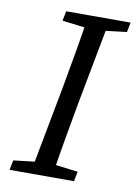

<svg xmlns="http://www.w3.org/2000/svg" viewBox="-78 -722 551 775"><g transform="rotate(10 197.0 -335.0)"><path d="M16 0H280L288 -40L169 -55H151L24 -40L16 0ZM101 0H189C205 -103 223 -207 242 -310L310 -670H222C206 -567 188 -463 169 -360L101 0ZM122 -630 243 -615H262L386 -630L394 -670H130L122 -630Z"/></g></svg>

Font: Source Serif Variable
Style: Italic
Weight: 389
Italic angle: -12°
Designer: Frank Grießhammer
Foundry: Adobe Systems Incorporated
Version: Version 3.001;hotconv 1.0.111;makeotfexe 2.5.65597